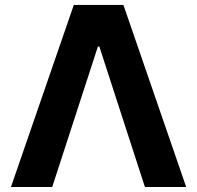

<svg xmlns="http://www.w3.org/2000/svg" viewBox="-20 -747 788 767"><path d="M23.8 0 274.9 -727.3H473L723.7 0H558.9L376.8 -561.1H371.1L188.6 0Z"/></svg>

Font: Cannonade
Style: Bold
Weight: 700
Designer: Rasmus Andersson
Foundry: rsms
Version: Version 3.012;git-f93a4a705